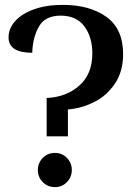

<svg xmlns="http://www.w3.org/2000/svg" viewBox="-20 -752 558 786"><path d="M171 -351Q250 -354 304 -401Q358 -448 358 -534Q358 -600 325.5 -644Q293 -688 228 -688Q165 -688 139.5 -643.5Q114 -599 112 -536Q15 -536 15 -599Q15 -635 42 -665.5Q69 -696 119.5 -714Q170 -732 237 -732Q347 -732 415.5 -683Q484 -634 484 -530Q484 -459 450 -409Q416 -359 364 -333.5Q312 -308 258 -304V-194H171ZM135 -56Q135 -85 155 -105.5Q175 -126 205 -126Q234 -126 254 -105.5Q274 -85 274 -56Q274 -27 254 -6.5Q234 14 205 14Q175 14 155 -6.5Q135 -27 135 -56Z"/></svg>

Font: Arima Madurai ExtraBold
Style: Regular
Weight: 800
Designer: Joana Correia and Natanael Gama
Foundry: NDISCOVER
Version: Version 1.019